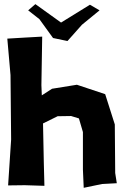

<svg xmlns="http://www.w3.org/2000/svg" viewBox="-20 -899 611 935"><path d="M15.6 -710.9 31.2 -533.2 34.2 -219.7 19.5 3.9 100.6 2.9 196.3 5.9 193.4 -105.5 189.5 -297.9 260.7 -333 326.2 -334 364.3 -322.3 383.8 -255.9V-73.2L387.7 15.6L476.6 -2.9L548.8 -6.8L541 -56.6L539.1 -293L492.2 -440.4L354.5 -486.3L233.4 -466.8L183.6 -434.6L181.6 -484.4L185.5 -720.7L97.7 -715.8ZM117.2 -848.6 171.9 -805.7 238.3 -713.9 308.6 -699.2 378.9 -778.3 464.8 -848.6 418 -876 277.3 -789.1 152.3 -878.9Z"/></svg>

Font: MaokenAssortedSans-Lite
Style: Lite
Weight: 400
Version: Version 1.400